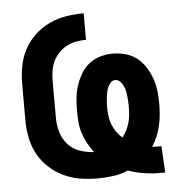

<svg xmlns="http://www.w3.org/2000/svg" viewBox="-44 -570 588 621"><g transform="rotate(-5 250.0 -260.0)"><path d="M452 8Q426 8 399.5 4Q373 0 348 -9Q325 1 299.5 4.5Q274 8 249 8Q220 8 192 3.5Q164 -1 138 -13.5Q112 -26 91 -45.5Q70 -65 56.5 -90Q43 -115 37.5 -143.5Q32 -172 32 -200V-320Q32 -349 37.5 -377Q43 -405 56.5 -430Q70 -455 91.5 -475Q113 -495 139 -507Q165 -519 193 -523.5Q221 -528 250 -528V-442Q234 -442 218 -439Q202 -436 187.5 -428.5Q173 -421 161.5 -409Q150 -397 143 -382.5Q136 -368 133.5 -352Q131 -336 131 -320V-200Q131 -176 137.5 -153Q144 -130 159.5 -112.5Q175 -95 198 -87Q221 -79 244 -78Q233 -93 224 -109.5Q215 -126 209.5 -143.5Q204 -161 202.5 -179.5Q201 -198 201 -217Q201 -237 203 -257.5Q205 -278 211.5 -297.5Q218 -317 228.5 -335Q239 -353 255 -365.5Q271 -378 291 -384Q311 -390 331 -390Q352 -390 372.5 -384.5Q393 -379 409.5 -366.5Q426 -354 437.5 -336Q449 -318 456 -298.5Q463 -279 465.5 -258Q468 -237 468 -217Q468 -199 466.5 -181Q465 -163 461 -145.5Q457 -128 450 -111Q443 -94 433 -79Q438 -78 443 -78Q448 -78 454 -78Q456 -78 458.5 -78Q461 -78 463 -78L468 8Q464 8 460 8Q456 8 452 8ZM340 -117Q348 -127 354 -139Q360 -151 363.5 -164Q367 -177 368 -190Q369 -203 369 -217Q369 -225 368.5 -233.5Q368 -242 367 -250.5Q366 -259 364 -267.5Q362 -276 358 -284Q354 -292 347.5 -298Q341 -304 332 -304Q324 -304 318 -297.5Q312 -291 308.5 -283Q305 -275 303.5 -267Q302 -259 301 -250.5Q300 -242 299.5 -233.5Q299 -225 299 -217Q299 -203 301 -189Q303 -175 308 -162Q313 -149 321 -137.5Q329 -126 340 -117Z"/></g></svg>

Font: Zed Mono Semibold
Style: Regular
Weight: 600
Monospace: yes
Designer: Belleve Invis
Foundry: Belleve Invis
Version: Version 1.0.0; ttfautohint (v1.8.4)